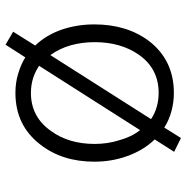

<svg xmlns="http://www.w3.org/2000/svg" viewBox="-11 -585 647 665"><g transform="rotate(90 312.5 -252.5)"><path d="M89.8 25.4 134.8 51.8 178.7 -16.6Q204.1 -1 234.4 7.8Q265.6 17.6 301.8 17.6Q414.1 17.6 480.5 -68.4Q540 -144.5 540 -255.9Q540 -316.4 520.5 -370.1Q500 -426.8 462.9 -464.8L505.9 -532.2L458 -555.7L421.9 -498Q395.5 -514.6 366.2 -522.5Q335 -531.2 301.8 -531.2Q189.5 -531.2 123 -446.3Q64.5 -369.1 64.5 -255.9Q64.5 -197.3 82 -144.5Q100.6 -89.8 137.7 -50.8ZM208 -64.5 430.7 -414.1Q454.1 -384.8 465.8 -341.8Q478.5 -301.8 478.5 -256.8Q478.5 -167 433.6 -105.5Q384.8 -36.1 301.8 -36.1Q274.4 -36.1 250 -43.9Q228.5 -50.8 208 -64.5ZM392.6 -452.1 170.9 -103.5Q148.4 -133.8 136.7 -174.8Q126 -213.9 126 -256.8Q126 -347.7 169.9 -410.2Q217.8 -478.5 301.8 -478.5Q327.1 -478.5 350.6 -471.7Q372.1 -465.8 392.6 -452.1Z"/></g></svg>

Font: Dotum
Style: Regular
Weight: 400
Version: Version 2.21